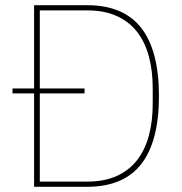

<svg xmlns="http://www.w3.org/2000/svg" viewBox="-20 -718 701 738"><path d="M111 -359H28V-378H111V-698H315Q455 -698 523 -610.5Q591 -523 591 -349Q591 -175 523 -87.5Q455 0 315 0H111ZM316 -20Q381 -20 428.5 -41.5Q476 -63 506.5 -102Q537 -141 552 -196Q567 -251 567 -319V-379Q567 -447 552 -502Q537 -557 506.5 -596Q476 -635 428.5 -656.5Q381 -678 316 -678H133V-378H305V-359H133V-20Z"/></svg>

Font: IBM Plex Sans Thai Thin
Style: Regular
Weight: 100
Designer: Mike Abbink, Paul van der Laan, Pieter van Rosmalen, Ben Mitchell, Mark Frömberg
Foundry: Bold Monday
Version: Version 1.1